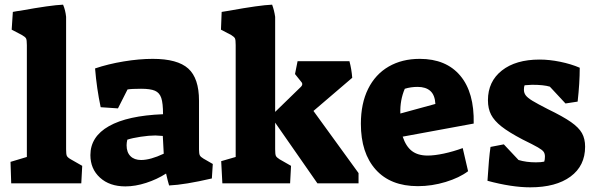

<svg xmlns="http://www.w3.org/2000/svg" viewBox="-20 -785 2540 822"><path d="M25 -92 95 -113V-592Q95 -614 91.5 -620.5Q88 -627 74 -635L30 -658L35 -734Q55 -738 66 -739Q198 -763 250 -765Q260 -742 263 -713V-146Q263 -125 266 -118Q269 -111 283 -103L332 -75L328 0H28Z M367 -121Q367 -200 446.5 -245Q526 -290 678 -296Q678 -343 670.5 -365.5Q663 -388 643.5 -396.5Q624 -405 584 -405Q543 -405 526 -402L485 -321L411 -326Q394 -406 387 -492Q443 -511 509.5 -522Q576 -533 634 -533Q740 -533 786 -491.5Q832 -450 832 -354V-145Q832 -127 835.5 -120Q839 -113 851 -106L891 -83L887 -21Q771 6 704 9Q702 3 698 -12.5Q694 -28 691 -42Q652 -17 605.5 -2Q559 13 517 13Q449 13 408 -24.5Q367 -62 367 -121ZM681 -127 677 -203Q653 -205 645 -205Q618 -205 582 -199.5Q546 -194 525 -187Q522 -174 522 -163Q522 -133 538.5 -116.5Q555 -100 584 -100Q624 -100 681 -127Z M927 -95 989 -113V-592Q989 -614 986 -620.5Q983 -627 970 -635L926 -658L929 -734L960 -739Q1092 -763 1145 -765Q1154 -741 1158 -713V-306L1269 -414Q1274 -419 1274 -425Q1274 -430 1271 -433L1243 -468L1254 -523H1476Q1485 -490 1488 -452L1322 -310L1515 -44V0H1339L1158 -260V-146Q1158 -125 1161 -118Q1164 -111 1177 -103L1226 -75L1222 0H932Z M1525 -255Q1525 -342 1556 -404.5Q1587 -467 1644 -500Q1701 -533 1777 -533Q1890 -533 1950.5 -461Q2011 -389 2008 -256L1704 -200Q1718 -158 1743.5 -138.5Q1769 -119 1811 -119Q1840 -119 1880 -127.5Q1920 -136 1961 -151L1984 -52Q1947 -24 1888 -6Q1829 12 1769 12Q1652 12 1588.5 -59Q1525 -130 1525 -255ZM1844 -340Q1842 -378 1822.5 -395.5Q1803 -413 1768 -413Q1739 -413 1713 -405Q1692 -356 1694 -299Z M2067 -11Q2073 -109 2080 -156L2137 -167L2200 -100Q2233 -90 2274 -90Q2297 -90 2310 -93Q2313 -101 2313 -115Q2313 -127 2307.5 -135Q2302 -143 2283 -154Q2264 -165 2217 -188Q2158 -219 2127 -243.5Q2096 -268 2082.5 -294Q2069 -320 2069 -356Q2069 -436 2128.5 -483Q2188 -530 2290 -530Q2332 -530 2378.5 -520.5Q2425 -511 2462 -495Q2462 -430 2453 -350L2401 -342L2334 -414Q2308 -422 2258 -422Q2250 -422 2226 -420Q2223 -414 2223 -401Q2223 -387 2231 -376.5Q2239 -366 2259.5 -353.5Q2280 -341 2325 -318Q2391 -286 2424.5 -262.5Q2458 -239 2471.5 -215Q2485 -191 2485 -157Q2485 -75 2422.5 -29Q2360 17 2250 17Q2171 17 2067 -11Z"/></svg>

Font: Suez One
Style: Regular
Weight: 400
Version: Version 1.000